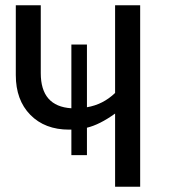

<svg xmlns="http://www.w3.org/2000/svg" viewBox="-20 -709 652 729"><path d="M417 -689H512.2V0H417V-277.8Q357.9 -235.4 310.1 -224.1V-120.1H251V-216.8H242.2Q150.4 -216.8 95.2 -272.9Q40 -329.1 40 -423.8V-689H134.8V-431.2Q134.8 -305.2 251 -297.9V-540H310.1V-301.8Q371.1 -312 417 -356Z"/></svg>

Font: FiraGO
Style: Regular
Weight: 400
Designer: bBox Type
Foundry: bBox Type GmbH
Version: Version 1.001;PS 001.001;hotconv 1.0.88;makeotf.lib2.5.64775